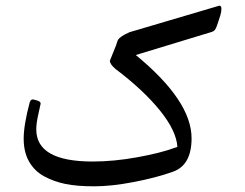

<svg xmlns="http://www.w3.org/2000/svg" viewBox="-20 -636 854 669"><path d="M83.5 -279.3Q85.9 -286.1 89.1 -288.1Q92.3 -290 96.2 -289.3Q100.1 -288.6 103.5 -287.6Q106.9 -286.6 108.4 -286.1Q109.9 -285.6 112.3 -284.7Q114.7 -283.7 115.7 -283.2Q116.7 -282.7 118.2 -281.7Q119.6 -280.8 120.1 -279.8Q121.6 -276.9 121.6 -274.7Q121.6 -272.5 114 -240Q106.4 -207.5 106.4 -185.1Q106.4 -73.2 302.7 -73.2Q377 -73.2 458.5 -88.1Q540 -103 585.9 -120.1L598.1 -124Q594.7 -180.2 536.9 -251.5Q479 -322.8 383.3 -395Q362.8 -412.1 362.8 -424.3L384.8 -479Q388.2 -490.7 390.6 -496.1Q397.9 -509.3 431.6 -523.9L744.1 -616.2Q751.5 -616.2 751.5 -605.5Q751.5 -594.7 747.8 -582.8Q744.1 -570.8 741.9 -564.5Q739.7 -558.1 738.8 -555.2Q737.8 -552.2 736.1 -547.4Q734.4 -542.5 733.4 -540.3Q732.4 -538.1 730.7 -534.9Q729 -531.7 727.5 -530.3Q723.6 -526.9 718.3 -524.9L453.1 -444.3Q647.5 -284.7 647.5 -154.3Q647.5 -60.5 582.5 -37.6Q525.4 -17.1 447.3 -2Q369.1 13.2 308.3 13.2Q247.6 13.2 207.5 4.9Q167.5 -3.4 133.8 -21.7Q100.1 -40 81.3 -73Q62.5 -106 62.5 -153.1Q62.5 -200.2 83.5 -279.3Z"/></svg>

Font: Nika
Style: Regular
Weight: 400
Designer: Mohammad Saleh Souzanchi
Foundry: http://font-store.ir
Version: Version:1.0.0;RFB:1.2.5;Building:2016-05-25 11:08:22.297533